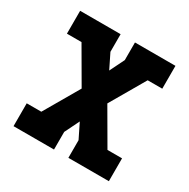

<svg xmlns="http://www.w3.org/2000/svg" viewBox="-126 -647 753 764"><g transform="rotate(30 250.0 -265.0)"><path d="M31 0V-105H98L191 -265L98 -425H31V-530H217V-449L250 -382L283 -449V-530H469V-425H402L309 -265L402 -105H469V0H283V-81L250 -148L217 -81V0Z"/></g></svg>

Font: Iosevka Slab Extrabold
Style: Regular
Weight: 800
Monospace: yes
Designer: Belleve Invis
Foundry: Belleve Invis
Version: Version 11.1.1; ttfautohint (v1.8.3)